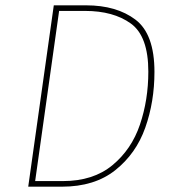

<svg xmlns="http://www.w3.org/2000/svg" viewBox="-20 -701 659 721"><path d="M560 -431Q560 -319 525.5 -221.5Q491 -124 413 -62Q335 0 213 0H86L182 -681H303Q418 -681 489 -627Q560 -573 560 -431ZM202 -660 112 -21H216Q330 -21 402 -80.5Q474 -140 505.5 -233Q537 -326 537 -432Q537 -565 471.5 -612.5Q406 -660 299 -660Z"/></svg>

Font: Fira Sans Thin
Style: Italic
Weight: 250
Italic angle: -8°
Designer: Carrois Corporate & Edenspiekermann AG
Foundry: Carrois Corporate GbR & Edenspiekermann AG
Version: Version 4.203